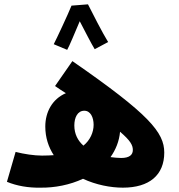

<svg xmlns="http://www.w3.org/2000/svg" viewBox="-20 -858 824 886"><path d="M310 -832C293 -790 242 -681 228 -654L290 -628C299 -643 326 -708 348 -760C371 -716 402 -655 417 -631L479 -664C453 -706 406 -798 386 -838ZM547 8C669 8 738 -50 738 -154C738 -247 668 -331 314 -576L234 -461C251 -449 268 -438 284 -428C221 -401 189 -341 189 -274C189 -223 204 -179 228 -142C213 -141 195 -140 174 -140C138 -140 91 -147 52 -157L12 -19C58 0 111 9 166 8C233 9 303 -5 363 -33C423 -5 490 8 547 8ZM323 -279C323 -316 338 -347 369 -347C398 -347 412 -316 412 -282C412 -248 396 -211 365 -186C339 -209 323 -240 323 -279ZM593 -166C593 -144 578 -129 539 -129C523 -129 507 -131 490 -133C514 -167 530 -206 534 -250C582 -209 593 -188 593 -166Z"/></svg>

Font: Noto Sans Arabic ExtBd
Style: Regular
Weight: 800
Designer: Monotype Design Team, Nadine Chahine, Nizar Qandah and Khaled Hosny
Foundry: Monotype Imaging Inc.
Version: Version 2.012